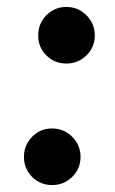

<svg xmlns="http://www.w3.org/2000/svg" viewBox="-20 -514 331 553"><path d="M113.5 -470Q137 -494 171 -494Q205 -494 229 -470Q253 -446 253 -412Q253 -378 229 -354.5Q205 -331 171 -331Q137 -331 113.5 -354.5Q90 -378 90 -412Q90 -446 113.5 -470ZM72.5 -120Q96 -144 130 -144Q164 -144 188 -120Q212 -96 212 -62Q212 -28 188 -4.5Q164 19 130 19Q96 19 72.5 -4.5Q49 -28 49 -62Q49 -96 72.5 -120Z"/></svg>

Font: Lily Script One
Style: Regular
Weight: 400
Designer: Julia Petretta
Foundry: Julia Petretta
Version: Version 1.002;PS 001.001;hotconv 1.0.70;makeotf.lib2.5.58329